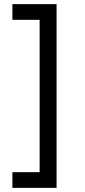

<svg xmlns="http://www.w3.org/2000/svg" viewBox="-20 -766 414 930"><path d="M40 144V68H172V-670H40V-746H254V144Z"/></svg>

Font: Liter
Style: Regular
Weight: 400
Designer: Anton Skugarov
Foundry: skugi
Version: Version 1.004; ttfautohint (v1.8.4.7-5d5b)